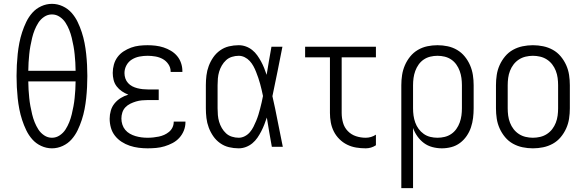

<svg xmlns="http://www.w3.org/2000/svg" viewBox="-20 -763 3040 998"><path d="M250 8Q221 8 194 -4.5Q167 -17 148 -38.5Q129 -60 116.5 -86Q104 -112 95 -139.5Q86 -167 80.5 -195.5Q75 -224 72 -252.5Q69 -281 67.5 -310Q66 -339 66 -368Q66 -396 67.5 -425Q69 -454 72 -482.5Q75 -511 80.5 -539.5Q86 -568 95 -595.5Q104 -623 116.5 -649Q129 -675 148 -696.5Q167 -718 194 -730.5Q221 -743 250 -743Q279 -743 306 -730.5Q333 -718 352 -696.5Q371 -675 383.5 -649Q396 -623 405 -595.5Q414 -568 419.5 -539.5Q425 -511 428 -482.5Q431 -454 432.5 -425Q434 -396 434 -368Q434 -339 432.5 -310Q431 -281 428 -252.5Q425 -224 419.5 -195.5Q414 -167 405 -139.5Q396 -112 383.5 -86Q371 -60 352 -38.5Q333 -17 306 -4.5Q279 8 250 8ZM373 -395Q373 -417 371.5 -438.5Q370 -460 368 -481Q366 -502 362 -523.5Q358 -545 353 -566Q348 -587 340 -607Q332 -627 320.5 -645Q309 -663 290.5 -675.5Q272 -688 250 -688Q228 -688 209.5 -675.5Q191 -663 179.5 -645Q168 -627 160 -607Q152 -587 147 -566Q142 -545 138 -523.5Q134 -502 132 -481Q130 -460 128.5 -438.5Q127 -417 127 -395ZM250 -47Q272 -47 290.5 -59.5Q309 -72 320.5 -90Q332 -108 340 -128Q348 -148 353 -169Q358 -190 362 -211.5Q366 -233 368 -254Q370 -275 371.5 -296.5Q373 -318 373 -340H127Q127 -318 128.5 -296.5Q130 -275 132 -254Q134 -233 138 -211.5Q142 -190 147 -169Q152 -148 160 -128Q168 -108 179.5 -90Q191 -72 209.5 -59.5Q228 -47 250 -47Z M747 8Q724 8 700.5 5Q677 2 654.5 -5.5Q632 -13 612 -26Q592 -39 577.5 -57.5Q563 -76 556.5 -99Q550 -122 550 -146Q550 -167 556 -188Q562 -209 575.5 -225.5Q589 -242 607.5 -253.5Q626 -265 647 -271Q629 -278 613.5 -288.5Q598 -299 586.5 -314Q575 -329 570.5 -347.5Q566 -366 566 -384Q566 -406 572 -427.5Q578 -449 591 -466.5Q604 -484 622.5 -496Q641 -508 661.5 -515.5Q682 -523 703.5 -525.5Q725 -528 747 -528Q768 -528 789 -525.5Q810 -523 830 -516.5Q850 -510 868.5 -499Q887 -488 900.5 -472Q914 -456 921 -435.5Q928 -415 928 -394V-389H867V-392Q867 -412 855 -429.5Q843 -447 825.5 -456.5Q808 -466 787.5 -469.5Q767 -473 747 -473Q726 -473 705 -469Q684 -465 666 -454Q648 -443 637.5 -424Q627 -405 627 -383Q627 -369 631.5 -355.5Q636 -342 645.5 -331.5Q655 -321 667.5 -314.5Q680 -308 694 -304.5Q708 -301 722 -299.5Q736 -298 750 -298H805V-243H750Q734 -243 718 -241.5Q702 -240 687 -235.5Q672 -231 657.5 -224Q643 -217 632 -205.5Q621 -194 616 -178.5Q611 -163 611 -147Q611 -131 616 -115.5Q621 -100 631 -88Q641 -76 655 -68Q669 -60 684.5 -55.5Q700 -51 715.5 -49Q731 -47 747 -47Q762 -47 776.5 -48.5Q791 -50 805.5 -53Q820 -56 833.5 -62Q847 -68 858.5 -77.5Q870 -87 876.5 -100.5Q883 -114 883 -129V-131H944V-128Q944 -105 935.5 -84Q927 -63 912 -46.5Q897 -30 877 -19.5Q857 -9 835.5 -2.5Q814 4 791.5 6Q769 8 747 8Z M1221 8Q1195 8 1170 2Q1145 -4 1124 -19Q1103 -34 1088.5 -55Q1074 -76 1065 -100Q1056 -124 1053 -149.5Q1050 -175 1050 -200V-320Q1050 -345 1053 -370.5Q1056 -396 1065 -420Q1074 -444 1088.5 -465Q1103 -486 1124 -501Q1145 -516 1170 -522Q1195 -528 1221 -528Q1240 -528 1258 -521.5Q1276 -515 1291 -503Q1306 -491 1317 -475.5Q1328 -460 1337 -443.5Q1346 -427 1353 -409.5Q1360 -392 1366 -374Q1372 -410 1378 -446.5Q1384 -483 1391 -520H1448Q1435 -456 1422.5 -391.5Q1410 -327 1396 -263Q1411 -198 1423.5 -132Q1436 -66 1450 0H1393Q1386 -38 1379.5 -76Q1373 -114 1367 -152Q1361 -134 1354 -116Q1347 -98 1338 -80.5Q1329 -63 1318 -47Q1307 -31 1292 -18.5Q1277 -6 1258.5 1Q1240 8 1221 8ZM1221 -47Q1237 -47 1252.5 -55Q1268 -63 1279 -76Q1290 -89 1297.5 -104Q1305 -119 1311.5 -134.5Q1318 -150 1323 -166Q1328 -182 1332 -198Q1336 -214 1340 -230.5Q1344 -247 1347 -264Q1344 -280 1340 -296Q1336 -312 1332 -327.5Q1328 -343 1322.5 -358.5Q1317 -374 1311 -389.5Q1305 -405 1297 -419.5Q1289 -434 1278 -446Q1267 -458 1252 -465.5Q1237 -473 1221 -473Q1203 -473 1185.5 -467.5Q1168 -462 1155 -450Q1142 -438 1133 -422.5Q1124 -407 1119 -390Q1114 -373 1112.5 -355.5Q1111 -338 1111 -320V-200Q1111 -182 1112.5 -164.5Q1114 -147 1119 -130Q1124 -113 1133 -97.5Q1142 -82 1155 -70Q1168 -58 1185.5 -52.5Q1203 -47 1221 -47Z M1881 8Q1856 8 1831.5 4Q1807 0 1784.5 -11Q1762 -22 1744 -40Q1726 -58 1715 -80Q1704 -102 1699.5 -126.5Q1695 -151 1695 -176V-465H1566V-520H1934V-465H1756V-176Q1756 -150 1763 -125Q1770 -100 1788 -81.5Q1806 -63 1830.5 -55Q1855 -47 1881 -47Q1895 -47 1908.5 -51Q1922 -55 1934 -63V-8Q1922 0 1908.5 4Q1895 8 1881 8Z M2066 215V-320Q2066 -347 2070 -373Q2074 -399 2084.5 -423.5Q2095 -448 2112 -469Q2129 -490 2152 -503.5Q2175 -517 2201 -522.5Q2227 -528 2254 -528Q2281 -528 2307 -522.5Q2333 -517 2356 -503.5Q2379 -490 2396 -469Q2413 -448 2423.5 -423.5Q2434 -399 2438 -373Q2442 -347 2442 -320V-200Q2442 -175 2439 -150Q2436 -125 2428 -101Q2420 -77 2405.5 -56Q2391 -35 2371 -20Q2351 -5 2326.5 1.5Q2302 8 2277 8Q2252 8 2227.5 1.5Q2203 -5 2183.5 -19.5Q2164 -34 2149.5 -54.5Q2135 -75 2127 -98V215ZM2254 -47Q2273 -47 2291.5 -51.5Q2310 -56 2325.5 -66.5Q2341 -77 2352 -92.5Q2363 -108 2369.5 -126Q2376 -144 2378.5 -162.5Q2381 -181 2381 -200V-320Q2381 -339 2378.5 -357.5Q2376 -376 2369.5 -394Q2363 -412 2352 -427.5Q2341 -443 2325.5 -453.5Q2310 -464 2291.5 -468.5Q2273 -473 2254 -473Q2235 -473 2216.5 -468.5Q2198 -464 2182.5 -453.5Q2167 -443 2156 -427.5Q2145 -412 2138.5 -394Q2132 -376 2129.5 -357.5Q2127 -339 2127 -320V-200Q2127 -181 2129.5 -162.5Q2132 -144 2138.5 -126Q2145 -108 2156 -93Q2167 -78 2182.5 -67Q2198 -56 2216.5 -51.5Q2235 -47 2254 -47Z M2750 8Q2723 8 2696.5 2.5Q2670 -3 2646.5 -16Q2623 -29 2605.5 -50Q2588 -71 2577 -95.5Q2566 -120 2562 -146.5Q2558 -173 2558 -200V-320Q2558 -347 2562 -373.5Q2566 -400 2577 -424.5Q2588 -449 2605.5 -470Q2623 -491 2646.5 -504Q2670 -517 2696.5 -522.5Q2723 -528 2750 -528Q2777 -528 2803.5 -522.5Q2830 -517 2853.5 -504Q2877 -491 2894.5 -470Q2912 -449 2923 -424.5Q2934 -400 2938 -373.5Q2942 -347 2942 -320V-200Q2942 -173 2938 -146.5Q2934 -120 2923 -95.5Q2912 -71 2894.5 -50Q2877 -29 2853.5 -16Q2830 -3 2803.5 2.5Q2777 8 2750 8ZM2750 -47Q2769 -47 2788 -51.5Q2807 -56 2823 -66.5Q2839 -77 2850.5 -92Q2862 -107 2869 -125Q2876 -143 2878.5 -162Q2881 -181 2881 -200V-320Q2881 -339 2878.5 -358Q2876 -377 2869 -395Q2862 -413 2850.5 -428Q2839 -443 2823 -453.5Q2807 -464 2788 -468.5Q2769 -473 2750 -473Q2731 -473 2712 -468.5Q2693 -464 2677 -453.5Q2661 -443 2649.5 -428Q2638 -413 2631 -395Q2624 -377 2621.5 -358Q2619 -339 2619 -320V-200Q2619 -181 2621.5 -162Q2624 -143 2631 -125Q2638 -107 2649.5 -92Q2661 -77 2677 -66.5Q2693 -56 2712 -51.5Q2731 -47 2750 -47Z"/></svg>

Font: Iosevka Fixed Light
Style: Regular
Weight: 300
Monospace: yes
Designer: Belleve Invis
Foundry: Belleve Invis
Version: Version 32.3.0